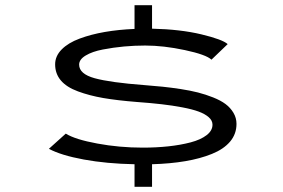

<svg xmlns="http://www.w3.org/2000/svg" viewBox="-20 -720 1090 740"><path d="M498.5 0V-87Q391 -89 302.8 -105.2Q214.5 -121.5 168.5 -146.5L233.5 -205Q269.5 -182.5 354.8 -166.8Q440 -151 530 -151Q582.5 -151 629 -156Q675.5 -161 714.5 -171.2Q753.5 -181.5 776.2 -199Q799 -216.5 799 -239.5Q799 -255.5 784.5 -268.2Q770 -281 745.5 -290Q721 -299 682.8 -306.2Q644.5 -313.5 603.2 -318.2Q562 -323 507 -327Q431.5 -333 378 -342.2Q324.5 -351.5 280.5 -367.8Q236.5 -384 214.5 -410Q192.5 -436 192.5 -472Q192.5 -504 217.8 -529.5Q243 -555 286.8 -571.2Q330.5 -587.5 384 -596.8Q437.5 -606 498.5 -608.5V-700H566V-609.5Q675.5 -607 756.5 -587.5Q837.5 -568 857.5 -550L795 -490Q774.5 -509.5 692.2 -527Q610 -544.5 539.5 -544.5Q499 -544.5 458 -540.8Q417 -537 376.5 -529.2Q336 -521.5 310.5 -506.2Q285 -491 285 -471Q285 -435 344.8 -418.5Q404.5 -402 536.5 -392Q575 -389 606.8 -385.8Q638.5 -382.5 676.2 -376.8Q714 -371 743.2 -363.5Q772.5 -356 801.5 -344.5Q830.5 -333 849.2 -319Q868 -305 879.8 -285.2Q891.5 -265.5 891.5 -242.5Q891.5 -203.5 866.8 -174.2Q842 -145 796.8 -126.8Q751.5 -108.5 694 -98.8Q636.5 -89 566 -87V0Z"/></svg>

Font: League Mono Extended Light
Style: Regular
Weight: 300
Width: 9
Designer: Tyler Finck
Foundry: The League of Moveable Type / Tyler Finck
Version: Version 2.210